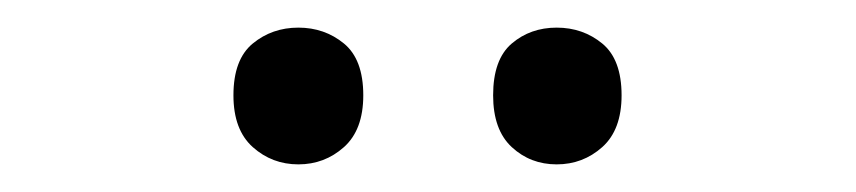

<svg xmlns="http://www.w3.org/2000/svg" viewBox="-20 -750 620 139"><path d="M149 -681Q149 -707 163 -718.5Q177 -730 196 -730Q215 -730 229 -718.5Q243 -707 243 -681Q243 -656 229 -643.5Q215 -631 196 -631Q177 -631 163 -643.5Q149 -656 149 -681ZM337 -681Q337 -707 350.5 -718.5Q364 -730 383 -730Q402 -730 416 -718.5Q430 -707 430 -681Q430 -656 416 -643.5Q402 -631 383 -631Q364 -631 350.5 -643.5Q337 -656 337 -681Z"/></svg>

Font: Noto IKEA Simplified Chinese
Style: Regular
Weight: 400
Designer: Monotype Design Team
Foundry: Monotype Imaging Inc.
Version: Version 1.100